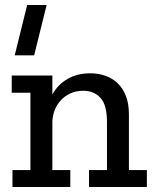

<svg xmlns="http://www.w3.org/2000/svg" viewBox="-20 -750 619 770"><path d="M89 -730H167L117 -528H39ZM337 0V-68H409V-261Q409 -329 383 -357.5Q357 -386 314 -386Q286 -386 263.5 -376Q241 -366 225 -349Q209 -332 200 -310Q191 -288 190 -263V-68H262V0H30V-68H102V-378H27V-447H190V-371Q212 -411 251 -433.5Q290 -456 342 -456Q375 -456 403 -446Q431 -436 452 -416Q473 -396 485 -365Q497 -334 497 -291V-68H569V0Z"/></svg>

Font: Zilla Slab Medium
Style: Regular
Weight: 500
Designer: Typotheque.com
Foundry: Typotheque type foundry
Version: Version 1.1; 2017